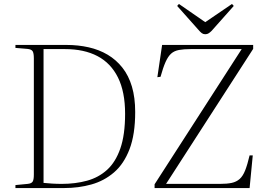

<svg xmlns="http://www.w3.org/2000/svg" viewBox="-20 -950 1347 970"><path d="M58 0V-15L120 -21Q139 -23 145 -32.5Q151 -42 151 -68V-655Q151 -681 145 -691Q139 -701 118 -703L58 -708V-723H315Q375 -723 428 -711Q481 -699 524 -673.5Q567 -648 598.5 -608Q630 -568 646.5 -512.5Q663 -457 663 -384Q663 -271 634.5 -196.5Q606 -122 556 -79Q506 -36 441.5 -18Q377 0 305 0ZM292 -21Q361 -21 419.5 -37Q478 -53 521 -92Q564 -131 588 -200Q612 -269 612 -375Q612 -486 576 -558.5Q540 -631 472.5 -666.5Q405 -702 308 -702H200V-26Q219 -24 243 -22.5Q267 -21 292 -21ZM761 0V-19L1201 -702H944Q908 -702 884 -697.5Q860 -693 844.5 -679Q829 -665 816.5 -637Q804 -609 791 -562L775 -560L799 -723H1259V-703L819 -21H1092Q1127 -21 1150.5 -26Q1174 -31 1190.5 -45.5Q1207 -60 1218.5 -89Q1230 -118 1241 -165H1257L1241 0ZM1017 -777Q1007 -777 999.5 -782.5Q992 -788 981 -801L875 -920L884 -930L1017 -838L1152 -930L1161 -920L1049 -794Q1042 -787 1034.5 -782Q1027 -777 1017 -777Z"/></svg>

Font: Literata 60pt ExtraLight
Style: Regular
Weight: 250
Designer: Latin by Veronika Burian and Jose Scaglione. Greek by Irene Vlachou. Cyrillic by Vera Evstafieva.
Foundry: TypeTogether
Version: Version 3.103;gftools[0.9.29]